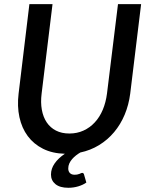

<svg xmlns="http://www.w3.org/2000/svg" viewBox="-20 -740 728 934"><path d="M379 101Q386.5 101 388.5 108L400 148Q384 159.5 360.8 166.5Q337.5 173.5 312.5 173.5Q271.5 173.5 249.8 155.8Q228 138 228 109Q228 80.5 245.8 55Q263.5 29.5 295.5 8Q235 6.5 189.5 -16.2Q144 -39 115 -78Q86 -117 74.5 -170Q63 -223 70.5 -285L123 -720H235.5L182.5 -285Q177 -242 183.5 -206.2Q190 -170.5 207.2 -144.8Q224.5 -119 252.2 -104.8Q280 -90.5 317.5 -90.5Q355 -90.5 386.2 -104.8Q417.5 -119 441.2 -144.8Q465 -170.5 480 -206.2Q495 -242 500.5 -285L554 -720H666.5L613.5 -285Q606.5 -230 586.5 -182.2Q566.5 -134.5 535 -97Q503.5 -59.5 461.8 -34Q420 -8.5 370 2H370.5Q360 8 349.8 16Q339.5 24 331 33.8Q322.5 43.5 317.2 55Q312 66.5 312 79.5Q312 93.5 320 101.8Q328 110 342.5 110Q351.5 110 357.5 108.5Q363.5 107 367.5 105.5Q371.5 104 374 102.5Q376.5 101 379 101Z"/></svg>

Font: Lato Semibold
Style: Italic
Weight: 600
Italic angle: -7°
Designer: Lukasz Dziedzic
Foundry: tyPoland Lukasz Dziedzic
Version: Version 2.006; 2014-01-15